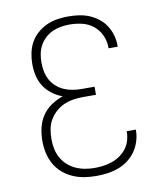

<svg xmlns="http://www.w3.org/2000/svg" viewBox="-84 -813 768 890"><g transform="rotate(-10 300.0 -367.5)"><path d="M297 8Q269 8 241 3.5Q213 -1 187 -12.5Q161 -24 139.5 -43Q118 -62 104.5 -86.5Q91 -111 85 -139Q79 -167 79 -195Q79 -226 86 -256.5Q93 -287 110 -312.5Q127 -338 153 -355.5Q179 -373 208 -383Q182 -392 159.5 -409Q137 -426 122 -449Q107 -472 101 -499.5Q95 -527 95 -555Q95 -581 100.5 -607Q106 -633 118.5 -655.5Q131 -678 151 -695.5Q171 -713 195 -724Q219 -735 245 -739Q271 -743 297 -743Q322 -743 347 -739.5Q372 -736 395 -726.5Q418 -717 438 -701.5Q458 -686 471.5 -665Q485 -644 492 -620Q499 -596 499 -571Q499 -569 499 -568Q499 -567 499 -565H456Q456 -566 456 -567Q456 -568 456 -569Q456 -599 443.5 -626.5Q431 -654 408 -672.5Q385 -691 356 -698Q327 -705 297 -705Q276 -705 255.5 -701.5Q235 -698 216 -689.5Q197 -681 181.5 -666.5Q166 -652 156 -634Q146 -616 142 -595.5Q138 -575 138 -554Q138 -533 142 -512Q146 -491 156 -472.5Q166 -454 182 -439.5Q198 -425 217.5 -416.5Q237 -408 258 -404.5Q279 -401 300 -401H361V-363H300Q277 -363 254 -359.5Q231 -356 209.5 -346.5Q188 -337 170.5 -321Q153 -305 141.5 -285Q130 -265 126 -242Q122 -219 122 -196Q122 -173 126.5 -150.5Q131 -128 142 -108Q153 -88 170 -72.5Q187 -57 208 -47.5Q229 -38 251.5 -34Q274 -30 297 -30Q318 -30 339 -33Q360 -36 380 -43Q400 -50 417.5 -62.5Q435 -75 447.5 -91.5Q460 -108 466 -128.5Q472 -149 472 -170Q472 -171 472 -171.5Q472 -172 472 -172H515Q515 -172 515 -171Q515 -170 515 -170Q515 -143 507 -117.5Q499 -92 484 -70.5Q469 -49 447.5 -33Q426 -17 401 -8Q376 1 350 4.5Q324 8 297 8Z"/></g></svg>

Font: Iosevka SS04 XLt Ex
Style: Regular
Weight: 200
Width: 7
Monospace: yes
Designer: Belleve Invis
Foundry: Belleve Invis
Version: Version 19.0.0; ttfautohint (v1.8.4)